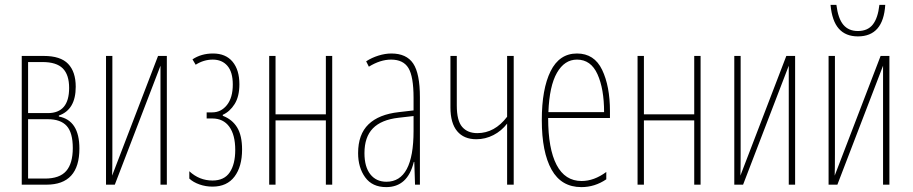

<svg xmlns="http://www.w3.org/2000/svg" viewBox="-20 -756 3739 786"><path d="M221 -283V-279Q305 -263 305 -148Q305 0 170 0H69V-527H159Q228 -527 259 -494.5Q290 -462 290 -401Q290 -307 221 -283ZM154 -502H95V-293H176Q263 -293 263 -396Q263 -450 237 -476Q211 -502 154 -502ZM176 -268H95V-25H164Q224 -25 251 -56Q278 -87 278 -150Q278 -213 253 -240.5Q228 -268 176 -268Z M440 -125Q440 -63 439 -37L627 -527H663V0H637V-380V-452V-487L450 0H414V-527H440Z M960 -411Q960 -361 940.5 -330Q921 -299 892 -286V-282Q931 -267 951 -234Q971 -201 971 -144Q971 -74 940 -33Q909 8 850 8Q822 8 796.5 -1Q771 -10 755 -25V-55Q796 -17 850 -17Q898 -17 920.5 -50.5Q943 -84 943 -142Q943 -204 918.5 -237.5Q894 -271 849 -271H826V-296H849Q885 -296 909 -326Q933 -356 933 -410Q933 -461 911 -486.5Q889 -512 851 -512Q814 -512 781 -491L768 -513Q804 -537 852 -537Q904 -537 932 -503.5Q960 -470 960 -411Z M1108 -288H1314V-527H1340V0H1314V-263H1108V0H1082V-527H1108Z M1699 -358V0H1679L1676 -93H1674Q1649 10 1561 10Q1504 10 1475 -30Q1446 -70 1446 -129Q1446 -206 1488.5 -247Q1531 -288 1613 -297L1673 -304V-355Q1673 -443 1652 -477.5Q1631 -512 1581 -512Q1537 -512 1490 -483L1479 -505Q1502 -520 1529.5 -528.5Q1557 -537 1582 -537Q1644 -537 1671.5 -496Q1699 -455 1699 -358ZM1612 -274Q1541 -266 1506.5 -230.5Q1472 -195 1472 -129Q1472 -73 1496 -42.5Q1520 -12 1562 -12Q1673 -12 1673 -220V-281Z M1850 -324Q1850 -262 1872 -236.5Q1894 -211 1934 -211Q2005 -211 2056 -278V-527H2083V0H2056V-250Q2033 -220 2000 -203Q1967 -186 1930 -186Q1879 -186 1851.5 -219Q1824 -252 1824 -316V-527H1850Z M2477 -301V-273H2224Q2224 -147 2258.5 -81Q2293 -15 2361 -15Q2412 -15 2462 -52V-22Q2415 10 2360 10Q2278 10 2238 -61.5Q2198 -133 2198 -264Q2198 -392 2234 -464.5Q2270 -537 2342 -537Q2413 -537 2445 -470Q2477 -403 2477 -301ZM2225 -297H2453Q2453 -392 2426 -452Q2399 -512 2342 -512Q2291 -512 2260 -458Q2229 -404 2225 -297Z M2616 -288H2822V-527H2848V0H2822V-263H2616V0H2590V-527H2616Z M3012 -125Q3012 -63 3011 -37L3199 -527H3235V0H3209V-380V-452V-487L3022 0H2986V-527H3012Z M3398 -125Q3398 -63 3397 -37L3585 -527H3621V0H3595V-380V-452V-487L3408 0H3372V-527H3398ZM3492 -607Q3442 -607 3414 -638.5Q3386 -670 3380 -736H3404Q3411 -680 3432.5 -654.5Q3454 -629 3492 -629Q3532 -629 3553 -655.5Q3574 -682 3580 -736H3604Q3596 -607 3492 -607Z"/></svg>

Font: Noto Sans Display Thin Cond
Style: Regular
Weight: 250
Width: 3
Designer: Monotype Design team
Foundry: Monotype Imaging Inc.
Version: Version 1.000